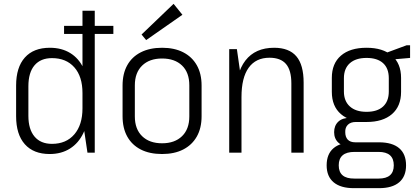

<svg xmlns="http://www.w3.org/2000/svg" viewBox="-20 -796 2169 1001"><path d="M239 7Q155 7 109.5 -44Q64 -95 64 -190V-350Q64 -445 109.5 -496Q155 -547 240 -547Q301 -547 346 -519.5Q391 -492 415.5 -440Q440 -388 440 -316V-228Q440 -156 415 -103Q390 -50 345 -21.5Q300 7 239 7ZM251 -46Q325 -46 367.5 -95.5Q410 -145 410 -231V-311Q410 -397 367.5 -445Q325 -493 251 -493Q192 -493 160 -455.5Q128 -418 128 -346V-192Q128 -122 160 -84Q192 -46 251 -46ZM410 -175V-740H474V0H436ZM571 -661V-619H314V-661Z M825 7Q760 7 714 -16.5Q668 -40 643.5 -84Q619 -128 619 -190V-350Q619 -412 643.5 -456Q668 -500 714.5 -523.5Q761 -547 825 -547Q889 -547 935 -523.5Q981 -500 1006 -456Q1031 -412 1031 -350V-190Q1031 -128 1006 -84Q981 -40 935 -16.5Q889 7 825 7ZM825 -49Q891 -49 929 -86Q967 -123 967 -189V-351Q967 -418 929 -454.5Q891 -491 825 -491Q759 -491 721 -454Q683 -417 683 -351V-189Q683 -123 721 -86Q759 -49 825 -49ZM931 -719 742 -587 718 -616 885 -776Z M1499 -361Q1499 -430 1471 -462.5Q1443 -495 1385 -495Q1314 -495 1276.5 -443Q1239 -391 1239 -290L1208 -224V-285Q1208 -414 1259.5 -480.5Q1311 -547 1409 -547Q1487 -547 1525 -502.5Q1563 -458 1563 -365V0H1499ZM1175 -540H1215L1239 -372V0H1175Z M1891 -160Q1805 -160 1757.5 -201Q1710 -242 1710 -317V-390Q1710 -465 1757.5 -506Q1805 -547 1891 -547Q1976 -547 2023.5 -506Q2071 -465 2071 -390V-317Q2071 -242 2023.5 -201Q1976 -160 1891 -160ZM1825 185Q1756 185 1719.5 154.5Q1683 124 1683 66Q1683 7 1719 -23.5Q1755 -54 1825 -54H1956Q2025 -54 2061 -23.5Q2097 7 2097 66Q2097 124 2061 154.5Q2025 185 1956 185ZM1954 135Q2033 135 2033 66Q2033 -4 1954 -4H1828Q1746 -4 1746 66Q1746 136 1828 135ZM1806 -32Q1766 -32 1744 -52.5Q1722 -73 1722 -107Q1722 -141 1743.5 -161.5Q1765 -182 1807 -182H1891V-160H1835Q1808 -160 1793.5 -145.5Q1779 -131 1780 -107Q1780 -82 1793 -68Q1806 -54 1833 -54H1891V-32ZM1891 -213Q1947 -213 1977 -240.5Q2007 -268 2007 -319V-388Q2007 -440 1977 -467Q1947 -494 1891 -494Q1835 -494 1804 -466.5Q1773 -439 1773 -388V-319Q1773 -269 1804 -241Q1835 -213 1891 -213ZM1981 -516 2100 -560H2118V-494L1981 -482Z"/></svg>

Font: Pathway Extreme SemiCondensed ExtraLight
Style: Regular
Weight: 250
Width: 4
Version: Version 1.001;gftools[0.9.26]